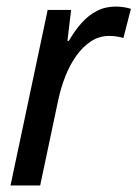

<svg xmlns="http://www.w3.org/2000/svg" viewBox="-20 -568 421 588"><path d="M12.2 0 126 -537.6H197.8L186.5 -442.9H190.9Q208.5 -473.6 229.5 -497.3Q250.5 -521 276.4 -534.4Q302.2 -547.9 334.5 -547.9Q346.2 -547.9 358.2 -546.1Q370.1 -544.4 380.9 -541L357.9 -451.7Q348.1 -454.6 337.2 -456.3Q326.2 -458 314.5 -458Q283.7 -458 258.5 -441.4Q233.4 -424.8 213.6 -397Q193.8 -369.1 180.2 -334.5Q166.5 -299.8 158.7 -263.2L103 0Z"/></svg>

Font: Open Sans SemiCondensed Medium
Style: Italic
Weight: 500
Width: 4
Italic angle: -12°
Designer: Monotype Design Team
Foundry: Monotype Imaging Inc.
Version: Version 3.000